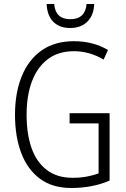

<svg xmlns="http://www.w3.org/2000/svg" viewBox="-20 -930 630 960"><path d="M328 -364H528V-27Q484 -8 435.5 1Q387 10 337 10Q242 10 179.5 -36.5Q117 -83 86 -165.5Q55 -248 55 -356Q55 -465 88.5 -548Q122 -631 187.5 -677.5Q253 -724 350 -724Q396 -724 438.5 -713.5Q481 -703 520 -680L498 -632Q461 -654 424 -664Q387 -674 350 -674Q272 -674 219.5 -634.5Q167 -595 140 -524Q113 -453 113 -356Q113 -261 137.5 -190.5Q162 -120 213.5 -80.5Q265 -41 343 -41Q381 -41 413.5 -47Q446 -53 473 -63V-313H328ZM451 -910Q449 -854 417 -822Q385 -790 331 -790Q278 -790 247 -820.5Q216 -851 213 -910H251Q257 -834 332 -834Q406 -834 413 -910Z"/></svg>

Font: Noto Sans Lao Looped Condensed Light
Style: Regular
Weight: 300
Width: 3
Designer: Mark Frömberg, Ben Mitchell
Foundry: The Fontpad Ltd
Version: Version 1.002; ttfautohint (v1.8.4.7-5d5b)